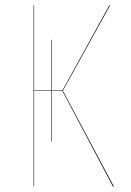

<svg xmlns="http://www.w3.org/2000/svg" viewBox="-20 -700 490 720"><path d="M215.8 -359.9 407.2 0H403.8L213.9 -358.9H174.8V-168.9H172.9V-358.9H107.9V-1H106V-680.2H107.9V-360.8H172.9V-550.8H174.8V-360.8H213.9L390.1 -680.2H393.1Z"/></svg>

Font: Fira Sans Compressed Two
Style: Regular
Weight: 100
Width: 1
Designer: Carrois Corporate & Edenspiekermann AG
Foundry: Carrois Corporate GbR & Edenspiekermann AG
Version: Version 4.203;PS 004.203;hotconv 1.0.88;makeotf.lib2.5.64775